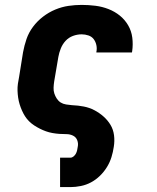

<svg xmlns="http://www.w3.org/2000/svg" viewBox="-20 -548 640 783"><path d="M225 215V95H267Q274 95 280 90Q286 85 289.5 78.5Q293 72 294.5 65Q296 58 297 51Q300 37 295 24Q290 11 277.5 5Q265 -1 250.5 -1Q236 -1 222 -2Q208 -3 194 -5.5Q180 -8 167.5 -12.5Q155 -17 143 -23Q131 -29 119.5 -36.5Q108 -44 98.5 -53.5Q89 -63 82 -74Q75 -85 69.5 -97.5Q64 -110 60 -123Q56 -136 54 -150Q52 -164 51.5 -178Q51 -192 53 -206.5Q55 -221 58 -235L74 -335Q79 -362 88 -388.5Q97 -415 114.5 -438.5Q132 -462 155.5 -480Q179 -498 205.5 -509Q232 -520 259 -524Q286 -528 313 -528Q341 -528 369 -524.5Q397 -521 422.5 -511Q448 -501 468.5 -484.5Q489 -468 502.5 -445Q516 -422 519.5 -394.5Q523 -367 519 -339L518 -334H373V-336Q376 -350 373 -364Q370 -378 362 -388.5Q354 -399 340.5 -403.5Q327 -408 313 -408Q295 -408 277.5 -401.5Q260 -395 247.5 -381.5Q235 -368 228 -350.5Q221 -333 218 -316L201 -216Q199 -203 198.5 -190.5Q198 -178 201.5 -167Q205 -156 211.5 -146Q218 -136 227.5 -130Q237 -124 249.5 -122Q262 -120 274 -119H275Q299 -118 322 -113.5Q345 -109 365 -98.5Q385 -88 402 -73Q419 -58 430.5 -39Q442 -20 445 3.5Q448 27 444 51Q441 72 434.5 93Q428 114 416 133.5Q404 153 387.5 169Q371 185 351.5 195.5Q332 206 310 210.5Q288 215 267 215Z"/></svg>

Font: Iosevka Etoile Heavy
Style: Italic
Weight: 900
Italic angle: -9°
Designer: Belleve Invis
Foundry: Belleve Invis
Version: Version 22.1.2; ttfautohint (v1.8.4)